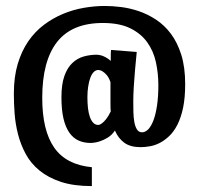

<svg xmlns="http://www.w3.org/2000/svg" viewBox="-20 -589 668 650"><path d="M606.9 -304.2Q606.9 -258.3 599.9 -224.6Q592.8 -190.9 580.8 -167.2Q568.8 -143.6 553.2 -128.7Q537.6 -113.8 521 -105.2Q504.4 -96.7 487.5 -93.8Q470.7 -90.8 456.1 -90.8Q421.4 -90.8 400.9 -105.7Q380.4 -120.6 369.1 -147Q358.4 -131.3 344.2 -122.8Q330.1 -114.3 317.4 -110.4Q302.2 -105.5 287.1 -105Q264.2 -105 245.8 -113.3Q227.5 -121.6 214.6 -140.1Q201.7 -158.7 194.8 -188Q188 -217.3 188 -259.8Q188 -303.7 198 -331.8Q208 -359.9 224.9 -375.7Q241.7 -391.6 263.2 -397.7Q284.7 -403.8 308.1 -403.8Q314.9 -403.3 322.8 -401.4Q329.6 -399.4 337.9 -395Q346.2 -390.6 355 -382.8Q355 -392.6 355 -402.1Q355 -411.6 356 -419.9L442.9 -413.1Q439.5 -380.9 437 -350.6Q434.6 -324.2 432.9 -295.7Q431.2 -267.1 431.2 -246.1Q431.2 -228 431.6 -209.5Q432.1 -190.9 434.8 -175.8Q437.5 -160.6 443.6 -150.9Q449.7 -141.1 460.9 -141.1Q472.2 -141.1 482.2 -151.6Q492.2 -162.1 499.8 -182.4Q507.3 -202.6 511.7 -232.4Q516.1 -262.2 516.1 -300.8Q516.1 -340.8 507.8 -378.7Q499.5 -416.5 478.3 -446Q457 -475.6 420.7 -493.4Q384.3 -511.2 328.1 -511.2Q223.6 -511.2 173.3 -447Q123 -382.8 123 -257.8Q123 -147 163.6 -89.1Q204.1 -31.2 291 -22.9V41Q230 41 186.8 26.9Q143.6 12.7 114 -11.5Q84.5 -35.6 67.4 -67.1Q50.3 -98.6 41.3 -133.5Q32.2 -168.5 29.5 -204.1Q26.9 -239.7 26.9 -272Q26.9 -328.6 40 -372.6Q53.2 -416.5 75.9 -449.5Q98.6 -482.4 128.9 -505.1Q159.2 -527.8 193.4 -542Q227.5 -556.2 263.9 -562.5Q300.3 -568.8 335 -568.8Q359.9 -568.8 389.6 -565.2Q419.4 -561.5 449.7 -551.3Q480 -541 508.3 -522.5Q536.6 -503.9 558.6 -474.6Q580.6 -445.3 593.8 -403.3Q606.9 -361.3 606.9 -304.2ZM354 -311Q348.6 -326.2 341.6 -334.5Q334.5 -342.8 328.1 -346.7Q320.8 -351.6 313 -352.1Q304.2 -352.1 297.4 -345.2Q290.5 -338.4 285.9 -325.9Q281.2 -313.5 278.6 -296.6Q275.9 -279.8 275.9 -259.8Q275.9 -240.2 277.8 -223.1Q279.8 -206.1 284.2 -193.4Q288.6 -180.7 295.7 -173.3Q302.7 -166 313 -166Q318.8 -166.5 325.7 -171.9Q331.5 -176.3 339.1 -185.5Q346.7 -194.8 355 -211.9Q354.5 -216.3 354.2 -221.9Q354 -227.5 354 -238Q354 -248.5 354 -265.9Q354 -283.2 354 -311Z"/></svg>

Font: Rum Raisin
Style: Regular
Weight: 400
Designer: Astigmatic (AOETI)
Foundry: Astigmatic (AOETI)
Version: Version 1.000